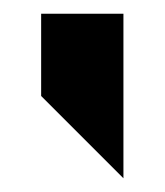

<svg xmlns="http://www.w3.org/2000/svg" viewBox="-20 -620 240 280"><path d="M40 -480 160 -360V-600H40Z"/></svg>

Font: KUBO
Style: Regular
Weight: 400
Version: Version 001.000